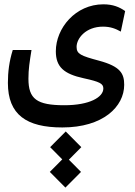

<svg xmlns="http://www.w3.org/2000/svg" viewBox="-20 -417 626 890"><path d="M269 173.8C457.5 173.8 555.7 77.6 555.7 -23.9C555.7 -75.7 538.6 -108.9 439 -135.7C355 -158.2 335 -166.5 335 -199.7C335 -238.8 377.4 -293.5 457.5 -293.5C492.7 -293.5 516.6 -283.7 540 -270.5L560.1 -365.7C533.7 -384.3 503.9 -397 459 -397C330.1 -397 238.8 -286.6 238.8 -179.2C238.8 -106.9 275.9 -74.2 368.2 -54.2C442.4 -38.1 459 -29.3 459 -6.8C459 33.7 395 70.8 278.8 70.8C150.4 70.8 111.8 42 111.8 -52.2C111.8 -96.7 117.2 -129.9 126 -185.1H39.1C22.5 -131.8 16.6 -83 16.6 -32.7C16.6 114.7 102.5 173.8 269 173.8ZM283.2 452.6 355.5 379.9 299.3 323.2 356.9 265.1 284.7 192.4 212.4 265.1 268.6 321.8 210.9 379.9Z"/></svg>

Font: Cascadia Mono NF
Style: Regular
Weight: 400
Monospace: yes
Designer: Aaron Bell
Foundry: Saja Typeworks
Version: Version 2404.023